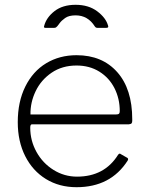

<svg xmlns="http://www.w3.org/2000/svg" viewBox="-20 -770 618 800"><path d="M132 -137C114.7 -168.3 106 -202 106 -238C106 -247.3 108.3 -252 113 -252H517C523 -252.7 526.8 -254.2 528.5 -256.5C530.2 -258.8 531 -262.3 531 -267V-273C531 -357 510.2 -422.5 468.5 -469.5C426.8 -516.5 370.3 -540 299 -540C251.7 -540 209.5 -528.8 172.5 -506.5C135.5 -484.2 106.5 -451.8 85.5 -409.5C64.5 -367.2 54 -317.7 54 -261C54 -207.7 64.3 -160.5 85 -119.5C105.7 -78.5 134.5 -46.7 171.5 -24C208.5 -1.3 251 10 299 10C393.7 10 464.7 -27 512 -101C514.7 -105.7 514.3 -109.3 511 -112L483 -128C479.7 -131.3 476 -130.3 472 -125C434 -64.3 377 -34 301 -34C265.7 -34 233 -43.3 203 -62C173 -80.7 149.3 -105.7 132 -137ZM462 -293H107C106.3 -326.3 113.5 -358.7 128.5 -390C143.5 -421.3 165.7 -447 195 -467C224.3 -487 259 -497 299 -497C335 -497 366.7 -488.5 394 -471.5C421.3 -454.5 442.3 -431.5 457 -402.5C471.7 -373.5 479 -341.7 479 -307C479 -301.7 477.8 -298 475.5 -296C473.2 -294 468.7 -293 462 -293ZM385 -654H422C424.7 -654 426.8 -654.3 428.5 -655C430.2 -655.7 431 -657 431 -659C431 -661 430.7 -662.7 430 -664C424 -685.3 409 -705 385 -723C361 -741 331 -750 295 -750C259 -750 229.7 -741.2 207 -723.5C184.3 -705.8 170 -685.3 164 -662C162 -656.7 163.7 -654 169 -654H206C209.3 -654 211.8 -654.7 213.5 -656C215.2 -657.3 217 -659 219 -661C220.3 -662.3 223.5 -666.5 228.5 -673.5C233.5 -680.5 241.2 -687.7 251.5 -695C261.8 -702.3 276.3 -706 295 -706C329 -706 355.7 -690.7 375 -660C377.7 -656 381 -654 385 -654Z"/></svg>

Font: Libre Franklin ExtraLight
Style: Regular
Weight: 275
Designer: Pablo Impallari, Rodrigo Fuenzalida
Foundry: Impallari Type
Version: Version 1.002; ttfautohint (v1.5)